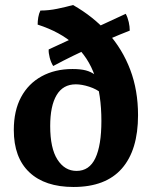

<svg xmlns="http://www.w3.org/2000/svg" viewBox="-20 -737 605 765"><path d="M273 8Q159 8 97 -50.5Q35 -109 35 -219Q35 -296 64 -350Q93 -404 146 -433Q199 -462 269 -462Q301 -462 322 -456.5Q343 -451 360 -438L385 -365Q365 -382 335.5 -391.5Q306 -401 282 -401Q231 -401 205.5 -358Q180 -315 180 -235Q180 -146 209 -101Q238 -56 285 -56Q336 -56 360 -107Q384 -158 384 -255Q384 -359 358 -434Q332 -509 276 -559.5Q220 -610 130 -639Q130 -653 132.5 -668Q135 -683 141 -695Q174 -695 208 -702Q242 -709 271 -717Q352 -671 410 -606Q468 -541 499 -459Q530 -377 530 -278Q530 -139 465.5 -65.5Q401 8 273 8ZM192 -474Q183 -488 178 -507.5Q173 -527 174 -540L481 -682Q489 -667 493 -649Q497 -631 497 -615Q456 -599 419 -583Q382 -567 345.5 -550Q309 -533 271 -514.5Q233 -496 192 -474Z"/></svg>

Font: Vollkorn
Style: Bold
Weight: 700
Designer: Friedrich Althausen
Foundry: Friedrich Althausen
Version: Version 5.000